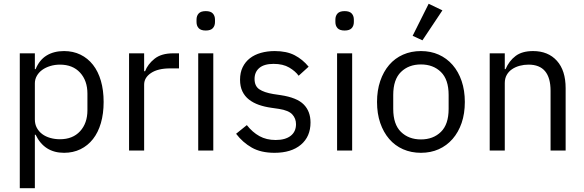

<svg xmlns="http://www.w3.org/2000/svg" viewBox="-20 -799 3102 1019"><path d="M85 -516H165V-432H169Q189 -481 227.5 -504.5Q266 -528 320 -528Q368 -528 407 -509Q446 -490 473.5 -455Q501 -420 515.5 -370Q530 -320 530 -258Q530 -196 515.5 -146Q501 -96 473.5 -61Q446 -26 407 -7Q368 12 320 12Q215 12 169 -84H165V200H85ZM298 -60Q366 -60 405 -102.5Q444 -145 444 -214V-302Q444 -371 405 -413.5Q366 -456 298 -456Q271 -456 246.5 -448.5Q222 -441 204 -428Q186 -415 175.5 -396.5Q165 -378 165 -357V-165Q165 -140 175.5 -120.5Q186 -101 204 -87.5Q222 -74 246.5 -67Q271 -60 298 -60Z M665 0V-516H745V-421H750Q764 -458 800 -487Q836 -516 899 -516H930V-436H883Q818 -436 781.5 -411.5Q745 -387 745 -350V0Z M1072 -637Q1046 -637 1034.5 -649.5Q1023 -662 1023 -682V-695Q1023 -715 1034.5 -727.5Q1046 -740 1072 -740Q1098 -740 1109.5 -727.5Q1121 -715 1121 -695V-682Q1121 -662 1109.5 -649.5Q1098 -637 1072 -637ZM1032 -516H1112V0H1032Z M1437 12Q1365 12 1316.5 -15.5Q1268 -43 1233 -89L1290 -135Q1320 -97 1357 -76.5Q1394 -56 1443 -56Q1494 -56 1522.5 -78Q1551 -100 1551 -140Q1551 -170 1531.5 -191.5Q1512 -213 1461 -221L1420 -227Q1384 -232 1354 -242.5Q1324 -253 1301.5 -270.5Q1279 -288 1266.5 -314Q1254 -340 1254 -376Q1254 -414 1268 -442.5Q1282 -471 1306.5 -490Q1331 -509 1365 -518.5Q1399 -528 1438 -528Q1501 -528 1543.5 -506Q1586 -484 1618 -445L1565 -397Q1548 -421 1515 -440.5Q1482 -460 1432 -460Q1382 -460 1356.5 -438.5Q1331 -417 1331 -380Q1331 -342 1356.5 -325Q1382 -308 1430 -300L1470 -294Q1556 -281 1592 -244.5Q1628 -208 1628 -149Q1628 -74 1577 -31Q1526 12 1437 12Z M1809 -637Q1783 -637 1771.5 -649.5Q1760 -662 1760 -682V-695Q1760 -715 1771.5 -727.5Q1783 -740 1809 -740Q1835 -740 1846.5 -727.5Q1858 -715 1858 -695V-682Q1858 -662 1846.5 -649.5Q1835 -637 1809 -637ZM1769 -516H1849V0H1769Z M2214 12Q2162 12 2119 -7Q2076 -26 2045.5 -61.5Q2015 -97 1998 -146.5Q1981 -196 1981 -258Q1981 -319 1998 -369Q2015 -419 2045.5 -454.5Q2076 -490 2119 -509Q2162 -528 2214 -528Q2266 -528 2308.5 -509Q2351 -490 2382 -454.5Q2413 -419 2430 -369Q2447 -319 2447 -258Q2447 -196 2430 -146.5Q2413 -97 2382 -61.5Q2351 -26 2308.5 -7Q2266 12 2214 12ZM2214 -59Q2279 -59 2320 -99Q2361 -139 2361 -221V-295Q2361 -377 2320 -417Q2279 -457 2214 -457Q2149 -457 2108 -417Q2067 -377 2067 -295V-221Q2067 -139 2108 -99Q2149 -59 2214 -59ZM2222 -585 2170 -609 2255 -779 2328 -744Z M2579 0V-516H2659V-432H2663Q2682 -476 2716.5 -502Q2751 -528 2809 -528Q2889 -528 2935.5 -476.5Q2982 -425 2982 -331V0H2902V-317Q2902 -456 2785 -456Q2761 -456 2738.5 -450Q2716 -444 2698 -432Q2680 -420 2669.5 -401.5Q2659 -383 2659 -358V0Z"/></svg>

Font: IBM Plex Sans Thai
Style: Regular
Weight: 400
Designer: Mike Abbink, Paul van der Laan, Pieter van Rosmalen, Ben Mitchell, Mark Frömberg
Foundry: Bold Monday
Version: Version 1.2